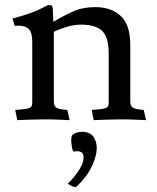

<svg xmlns="http://www.w3.org/2000/svg" viewBox="-20 -470 617 756"><path d="M264 63Q272 55 282.5 52Q293 49 302 49Q334 49 347.5 68Q361 87 361 114Q361 143 341.5 185Q322 227 280 266Q277 267 272.5 266Q268 265 263 262.5Q258 260 253.5 257.5Q249 255 247 253Q252 248 262 237.5Q272 227 282.5 212.5Q293 198 301 182Q309 166 309 150Q309 138 304.5 133Q300 128 293.5 126.5Q287 125 280.5 125.5Q274 126 270 127Q266 124 264 114Q262 104 261 93Q260 82 261 73.5Q262 65 264 63ZM29 -397Q41 -400 64.5 -407Q88 -414 112 -423Q132 -431 146 -438.5Q160 -446 169 -450Q182 -450 184.5 -447.5Q187 -445 188 -434L190 -384Q230 -408 268 -425Q306 -442 354 -442Q418 -442 455.5 -407Q493 -372 493 -293V-71Q493 -54 501.5 -47Q510 -40 546 -37L555 3Q526 2 506 1Q486 0 457 0Q429 0 403.5 1Q378 2 349 3L341 -37Q365 -39 378 -40.5Q391 -42 398 -45.5Q405 -49 406.5 -54.5Q408 -60 408 -71V-259Q408 -324 382 -348.5Q356 -373 300 -373Q272 -373 243.5 -364.5Q215 -356 192 -345V-71Q192 -54 200.5 -47Q209 -40 245 -37L254 3Q225 2 205 1Q185 0 156 0Q128 0 102.5 1Q77 2 48 3L40 -37Q64 -39 77 -40.5Q90 -42 97 -45.5Q104 -49 105.5 -54.5Q107 -60 107 -71V-305Q107 -342 93.5 -355.5Q80 -369 53 -369Q49 -369 45.5 -368.5Q42 -368 38 -368Z"/></svg>

Font: Lusitana
Style: Regular
Weight: 400
Designer: Ana Paula Megda
Foundry: Ana Paula Megda
Version: Version 1.000; ttfautohint (v1.1) -l 8 -r 50 -G 200 -x 14 -D